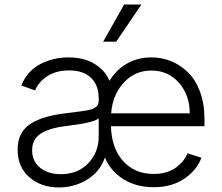

<svg xmlns="http://www.w3.org/2000/svg" viewBox="-20 -802 963 834"><path d="M428.2 -621.1 519 -782.2H594.2L484.9 -621.1ZM647.5 11.2Q572.3 11.2 516.6 -23.4Q460.9 -58.1 435.5 -117.7Q415.5 -57.6 359.9 -22.7Q304.2 12.2 235.8 12.2Q158.7 12.2 107.7 -32Q56.6 -76.2 56.6 -152.3Q56.6 -191.9 71.5 -220.2Q86.4 -248.5 115.7 -266.1Q145 -283.7 180.9 -293.9Q216.8 -304.2 266.1 -310.1Q350.1 -320.3 364.3 -323.7Q401.9 -332 407.2 -353Q408.7 -357.9 408.7 -363.3V-376Q408.7 -432.1 375.2 -464.1Q341.8 -496.1 280.3 -496.1Q224.6 -496.1 186.5 -471.7Q148.4 -447.3 132.3 -409.2L72.3 -430.7Q98.6 -493.7 154.3 -523.2Q210 -552.7 278.3 -552.7Q314.5 -552.7 347.2 -543.7Q379.9 -534.7 410.2 -511Q440.4 -487.3 455.6 -451.2Q485.4 -499.5 532 -526.1Q578.6 -552.7 637.7 -552.7Q683.1 -552.7 723.6 -536.1Q764.2 -519.5 796.9 -487.5Q829.6 -455.6 848.9 -403.3Q868.2 -351.1 868.2 -285.2V-253.9H461.9Q464.4 -159.2 514.4 -102.8Q564.5 -46.4 647.5 -46.4Q702.6 -46.4 740.2 -71.5Q777.8 -96.7 794.9 -136.2L855 -116.7Q834.5 -62 780 -25.4Q725.6 11.2 647.5 11.2ZM462.9 -309.6H804.2Q804.2 -389.2 757.3 -442.4Q710.4 -495.6 637.7 -495.6Q564.9 -495.6 516.6 -441.9Q468.3 -388.2 462.9 -309.6ZM244.1 -45.4Q317.9 -45.4 363.3 -92.8Q408.7 -140.1 408.7 -209V-288.1Q389.2 -269 266.1 -254.4Q193.4 -245.6 156.5 -221.2Q119.6 -196.8 119.6 -149.4Q119.6 -101.1 154.5 -73.2Q189.5 -45.4 244.1 -45.4Z"/></svg>

Font: Interop Light
Style: Regular
Weight: 300
Designer: Rasmus Andersson, Google, Jang Haemin
Foundry: jhaemin
Version: Version 1.007